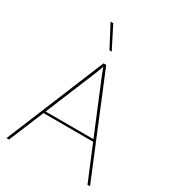

<svg xmlns="http://www.w3.org/2000/svg" viewBox="-211 -1005 1008 1119"><g transform="rotate(30 293.0 -445.5)"><path d="M276 -743 198 -891H216L291 -743ZM460 -234H126L29 0H12L284 -660H302L574 0H557ZM454 -248 310 -596 293 -642 276 -597 132 -248Z"/></g></svg>

Font: Work Sans Hairline
Style: Regular
Weight: 400
Designer: Wei Huang
Foundry: Wei Huang
Version: Version 1.032